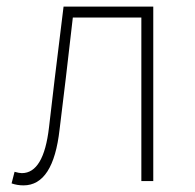

<svg xmlns="http://www.w3.org/2000/svg" viewBox="-20 -547 588 580"><path d="M51 13Q32 13 15 7L24 -28Q38 -24 46 -24Q112 -24 128 -162Q140 -269 172 -527H443V0H407V-494H200Q178 -300 160 -156Q141 13 51 13Z"/></svg>

Font: Noto Sans Korean Thin
Style: Regular
Weight: 250
Designer: Ryoko NISHIZUKA  (kana & ideographs); Paul D. Hunt (Latin, Greek & Cyrillic); Wenlong ZHANG  (bopomofo); Sandoll Communi
Foundry: Adobe Systems Incorporated
Version: Version 1.0001;PS 1;hotconv 1.0.78;makeotf.lib2.5.61930